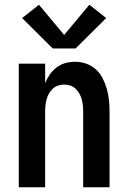

<svg xmlns="http://www.w3.org/2000/svg" viewBox="-20 -788 540 808"><path d="M59 0V-520H170V-438Q178 -458 190 -475Q202 -492 218.5 -504.5Q235 -517 255 -522.5Q275 -528 296 -528Q320 -528 343 -520Q366 -512 383.5 -496Q401 -480 412 -458.5Q423 -437 429.5 -414Q436 -391 438.5 -367.5Q441 -344 441 -320V0H330V-320Q330 -333 328.5 -346Q327 -359 323.5 -371.5Q320 -384 313.5 -395Q307 -406 297.5 -415Q288 -424 275.5 -428Q263 -432 250 -432Q237 -432 224.5 -428Q212 -424 202.5 -415Q193 -406 186.5 -395Q180 -384 176.5 -371.5Q173 -359 171.5 -346Q170 -333 170 -320V0ZM202 -584 73 -712 144 -768 250 -641 356 -768 427 -712 298 -584Z"/></svg>

Font: Iosevka SS04
Style: Bold
Weight: 700
Monospace: yes
Designer: Belleve Invis
Foundry: Belleve Invis
Version: Version 19.0.0; ttfautohint (v1.8.4)